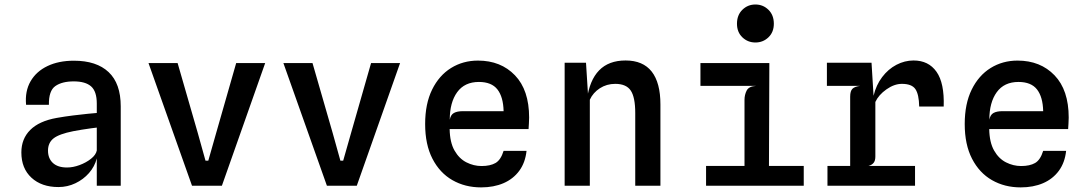

<svg xmlns="http://www.w3.org/2000/svg" viewBox="-20 -826 4840 854"><path d="M240 6Q165 6 120 -35.5Q75 -77 75 -148Q75 -208.5 114.5 -248Q154 -287.5 232 -301.5Q269 -308 305.2 -312.5Q341.5 -317 369.8 -319.8Q398 -322.5 410.5 -323.5V-365.5Q410.5 -419.5 385.2 -441.8Q360 -464 308 -464Q256 -464 226.2 -443.2Q196.5 -422.5 197.5 -360H96Q90.5 -420.5 116 -464.5Q141.5 -508.5 191.2 -532.2Q241 -556 308.5 -556Q409.5 -556 463.2 -505.2Q517 -454.5 517 -353V0H410.5V-121.5Q401 -85 375.8 -56.2Q350.5 -27.5 315.2 -10.8Q280 6 240 6ZM278 -81Q305 -81 334 -91.8Q363 -102.5 384.8 -119.8Q406.5 -137 410.5 -156.5V-258.5Q403.5 -258 384.5 -255.2Q365.5 -252.5 344 -249.2Q322.5 -246 306 -242.5Q243 -230 218.2 -210.5Q193.5 -191 193.5 -156Q193.5 -121.5 215.2 -101.2Q237 -81 278 -81Z M834 0 640.5 -545.5H770L860 -233.5L894 -111.5H906.5L941.5 -234.5L1030.5 -545.5H1159.5L967 0Z M1434 0 1240.5 -545.5H1370L1460 -233.5L1494 -111.5H1506.5L1541.5 -234.5L1630.5 -545.5H1759.5L1567 0Z M2120 7.5Q2048.5 7.5 1992.2 -24.8Q1936 -57 1903.5 -120Q1871 -183 1871 -274.5Q1871 -364.5 1902 -427.5Q1933 -490.5 1986.2 -523.5Q2039.5 -556.5 2106 -556.5Q2207.5 -556.5 2270.5 -491Q2333.5 -425.5 2333.5 -303Q2333.5 -286 2332.5 -276.2Q2331.5 -266.5 2331 -252H1980Q1981 -192.5 2001.8 -156.2Q2022.5 -120 2054.8 -103.8Q2087 -87.5 2122 -87.5Q2160.5 -87.5 2184 -101Q2207.5 -114.5 2220 -155H2322Q2316.5 -103 2289.8 -66.5Q2263 -30 2219.5 -11.2Q2176 7.5 2120 7.5ZM1980.5 -293.5Q1984.5 -315.5 1999 -323.5Q2013.5 -331.5 2039 -331.5H2220Q2218.5 -395 2192.5 -428.2Q2166.5 -461.5 2110 -461.5Q2046.5 -461.5 2013.5 -416Q1980.5 -370.5 1980.5 -293.5Z M2491.5 0V-547H2586.5L2599.5 -341L2590.5 -382.5Q2602 -469 2644.8 -513Q2687.5 -557 2762.5 -557Q2840 -557 2878.8 -507.5Q2917.5 -458 2917.5 -361.5V0H2805.5V-323Q2805.5 -393.5 2785.5 -423.2Q2765.5 -453 2716.5 -453Q2678.5 -453 2648.2 -433.5Q2618 -414 2603.5 -382.5V0Z M3291.5 -15V-382Q3291.5 -404 3301 -423Q3310.5 -442 3342.5 -444L3291.5 -466.5L3286 -510L3402 -545.5L3400 -15ZM3120.5 0V-88H3555V0ZM3095.5 -444V-545.5H3402L3364.5 -444ZM3340 -637Q3306 -637 3282 -660Q3258 -683 3258 -720.5Q3258 -759 3282 -782.5Q3306 -806 3340 -806Q3374 -806 3398 -782.5Q3422 -759 3422 -720.5Q3422 -683 3398 -660Q3374 -637 3340 -637Z M3660.5 0V-88H4050V0ZM3658 -444V-547H3822V-444ZM3761.5 -10V-396Q3761.5 -421 3771.5 -431Q3781.5 -441 3805.5 -444L3761.5 -486V-547H3856.5L3865.5 -400Q3877 -448 3903.8 -483.2Q3930.5 -518.5 3967.2 -537.8Q4004 -557 4043.5 -557Q4110 -557 4145.5 -506.8Q4181 -456.5 4177.5 -352H4068.5Q4067.5 -406.5 4051.5 -429.8Q4035.5 -453 3991.5 -453Q3957.5 -453 3922.8 -428.5Q3888 -404 3873.5 -372.5V-129.5Q3873.5 -111.5 3865.8 -101.8Q3858 -92 3843 -88L3873.5 -66.5V-10Z M4520 7.5Q4448.5 7.5 4392.2 -24.8Q4336 -57 4303.5 -120Q4271 -183 4271 -274.5Q4271 -364.5 4302 -427.5Q4333 -490.5 4386.2 -523.5Q4439.5 -556.5 4506 -556.5Q4607.5 -556.5 4670.5 -491Q4733.5 -425.5 4733.5 -303Q4733.5 -286 4732.5 -276.2Q4731.5 -266.5 4731 -252H4380Q4381 -192.5 4401.8 -156.2Q4422.5 -120 4454.8 -103.8Q4487 -87.5 4522 -87.5Q4560.5 -87.5 4584 -101Q4607.5 -114.5 4620 -155H4722Q4716.5 -103 4689.8 -66.5Q4663 -30 4619.5 -11.2Q4576 7.5 4520 7.5ZM4380.5 -293.5Q4384.5 -315.5 4399 -323.5Q4413.5 -331.5 4439 -331.5H4620Q4618.5 -395 4592.5 -428.2Q4566.5 -461.5 4510 -461.5Q4446.5 -461.5 4413.5 -416Q4380.5 -370.5 4380.5 -293.5Z"/></svg>

Font: Spline Sans Mono Medium
Style: Regular
Weight: 500
Monospace: yes
Version: Version 1.004